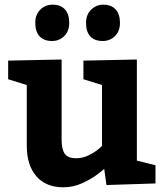

<svg xmlns="http://www.w3.org/2000/svg" viewBox="-20 -796 709 826"><path d="M15.1 -535.2 245.1 -540V-194.8Q245.1 -152.8 259 -134Q272.9 -115.2 306.2 -115.2Q335 -115.2 359.9 -127.2Q384.8 -139.2 401.9 -153.1Q418.9 -167 418.9 -168.9V-430.2L338.9 -455.1V-535.2L568.8 -540V-105L648.9 -85V-6.8L438 0L428.2 -69.8Q428.2 -67.9 400.6 -46.9Q373 -25.9 334 -8.1Q294.9 9.8 252.9 9.8Q177.7 9.8 136.5 -37.6Q95.2 -85 95.2 -168.9V-430.2L15.1 -455.1ZM206.1 -775.9Q241.2 -775.9 259.5 -755.4Q277.8 -734.9 277.8 -697.8Q277.8 -661.6 256.3 -640.6Q234.9 -619.6 204.1 -619.6Q168.9 -619.6 150.4 -639.6Q131.8 -659.7 131.8 -697.8Q131.8 -732.9 153.3 -754.4Q174.8 -775.9 206.1 -775.9ZM423.8 -775.9Q459 -775.9 477.5 -755.4Q496.1 -734.9 496.1 -697.8Q496.1 -661.6 474.6 -640.6Q453.1 -619.6 421.9 -619.6Q386.7 -619.6 368.4 -639.6Q350.1 -659.7 350.1 -697.8Q350.1 -732.9 372.1 -754.4Q394 -775.9 423.8 -775.9Z"/></svg>

Font: Kadwa
Style: Bold
Weight: 700
Designer: Sol Matas
Foundry: Sol Matas
Version: Version 1.001;PS 001.000;hotconv 1.0.70;makeotf.lib2.5.58329